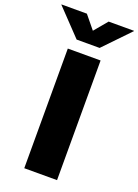

<svg xmlns="http://www.w3.org/2000/svg" viewBox="-251 -1024 791 1097"><g transform="rotate(20 144.5 -476.0)"><path d="M243.7 -727.5V0H44.4V-727.5ZM78.6 -952.1 144 -872.1 210.9 -952.1H365.2V-950.2L213.9 -793H74.2L-75.7 -950.2V-952.1Z"/></g></svg>

Font: Inter 20pt Black
Style: Regular
Weight: 900
Version: Version 4.001;git-66647c0bb